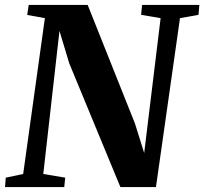

<svg xmlns="http://www.w3.org/2000/svg" viewBox="-30 -763 832 783"><path d="M-9.5 0 -6.5 -38.5 64.5 -53.5 153 -689 81 -702 87 -743H327.5L520.5 -259L558 -139L625 -689L545.5 -702.5L549.5 -743H783L779.5 -702.5L704 -689L606 0H461L252.5 -504.5L212.5 -637L146.5 -53.5L236 -38.5L232 0Z"/></svg>

Font: Merriweather 60pt ExtraBold
Style: Italic
Weight: 800
Italic angle: -7.8°
Version: Version 2.101